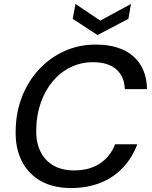

<svg xmlns="http://www.w3.org/2000/svg" viewBox="-20 -937 767 969"><path d="M338 12Q248 12 185 -24Q122 -60 89.5 -125Q57 -190 59 -276Q60 -369 91 -448.5Q122 -528 177 -587Q232 -646 305 -679Q378 -712 463 -712Q585 -712 652.5 -653Q720 -594 722 -487H610Q608 -550 567.5 -586.5Q527 -623 448 -623Q388 -623 336 -597.5Q284 -572 246 -526.5Q208 -481 186 -419Q164 -357 163 -285Q161 -220 183.5 -173.5Q206 -127 249 -102Q292 -77 354 -77Q432 -77 484.5 -112Q537 -147 561 -209H673Q647 -140 599.5 -90Q552 -40 486 -14Q420 12 338 12ZM641 -917 628 -842 472 -760 347 -842 361 -917 486 -833Z"/></svg>

Font: DM Sans 20pt Medium
Style: Italic
Weight: 500
Italic angle: -10°
Version: Version 4.004;gftools[0.9.30]